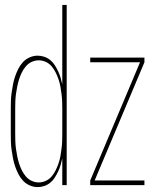

<svg xmlns="http://www.w3.org/2000/svg" viewBox="-20 -755 640 783"><path d="M134 8Q117 8 101 1Q85 -6 73.5 -18.5Q62 -31 54.5 -46Q47 -61 41.5 -77Q36 -93 33 -109.5Q30 -126 27.5 -142.5Q25 -159 24.5 -176Q24 -193 24 -210V-310Q24 -327 24.5 -344Q25 -361 27.5 -377.5Q30 -394 33 -410.5Q36 -427 41.5 -443Q47 -459 54.5 -474Q62 -489 73.5 -501.5Q85 -514 101 -521Q117 -528 133 -528Q147 -528 160.5 -523.5Q174 -519 185 -510Q196 -501 203.5 -489Q211 -477 217 -464.5Q223 -452 227 -438.5Q231 -425 234 -411V-735H252V0H234V-109Q231 -95 227 -81.5Q223 -68 217 -55.5Q211 -43 203.5 -31Q196 -19 185 -10Q174 -1 160.5 3.5Q147 8 134 8ZM138 -11Q153 -11 167 -17.5Q181 -24 191 -36Q201 -48 207.5 -61.5Q214 -75 219 -89.5Q224 -104 226.5 -119Q229 -134 231 -149Q233 -164 233.5 -179.5Q234 -195 234 -210V-310Q234 -325 233.5 -340.5Q233 -356 231 -371Q229 -386 226.5 -401Q224 -416 219 -430.5Q214 -445 207.5 -458.5Q201 -472 191 -484Q181 -496 167 -502.5Q153 -509 138 -509Q123 -509 109 -502.5Q95 -496 85 -484Q75 -472 68.5 -458.5Q62 -445 57.5 -430.5Q53 -416 50 -401Q47 -386 45 -371Q43 -356 42.5 -340.5Q42 -325 42 -310V-210Q42 -195 42.5 -179.5Q43 -164 45 -149Q47 -134 50 -119Q53 -104 57.5 -89.5Q62 -75 68.5 -61.5Q75 -48 85 -36Q95 -24 109 -17.5Q123 -11 138 -11ZM569 0H348V-19L551 -501H348V-520H569V-501L366 -19H569Z"/></svg>

Font: Iosevka Thin Extended
Style: Regular
Weight: 100
Width: 7
Monospace: yes
Designer: Belleve Invis
Foundry: Belleve Invis
Version: Version 32.5.0; ttfautohint (v1.8.4)